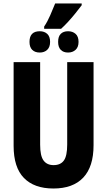

<svg xmlns="http://www.w3.org/2000/svg" viewBox="-20 -1070 614 1100"><path d="M233 -918Q252 -946 267.5 -982Q283 -1018 296 -1050H448V-1040Q433 -1020 413 -995Q393 -970 371 -946Q349 -922 330 -905H233ZM208 -769Q180 -769 164.5 -784.5Q149 -800 149 -830Q149 -891 208 -891Q234 -891 250.5 -876Q267 -861 267 -830Q267 -800 250.5 -784.5Q234 -769 208 -769ZM370 -769Q343 -769 328 -784.5Q313 -800 313 -830Q313 -861 328 -876Q343 -891 370 -891Q396 -891 413 -876Q430 -861 430 -830Q430 -800 413 -784.5Q396 -769 370 -769ZM516 -238Q516 -115 457 -52.5Q398 10 286 10Q176 10 117 -50.5Q58 -111 58 -235V-714H210V-241Q210 -177 229.5 -150.5Q249 -124 287 -124Q327 -124 346 -150.5Q365 -177 365 -242V-714H516Z"/></svg>

Font: Noto Sans ExtraCondensed ExtraBold
Style: Regular
Weight: 800
Width: 2
Designer: Monotype Design Team
Foundry: Monotype Imaging Inc.
Version: Version 2.013; ttfautohint (v1.8.4.7-5d5b)